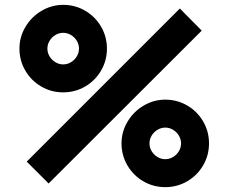

<svg xmlns="http://www.w3.org/2000/svg" viewBox="-20 -755 940 790"><path d="M240 -375Q191 -375 149.8 -399Q108.5 -423 84.2 -464.5Q60 -506 60 -555Q60 -603 84.8 -644.5Q109.5 -686 151 -710.5Q192.5 -735 240 -735Q289 -735 330.2 -711Q371.5 -687 395.8 -645.5Q420 -604 420 -555Q420 -506 395.8 -464.5Q371.5 -423 330.2 -399Q289 -375 240 -375ZM180 0 90 -90 720 -720 810 -629ZM240 -490Q257 -490 272 -499Q287 -508 296 -523Q305 -538 305 -555Q305 -572 296 -587Q287 -602 272 -611Q257 -620 240 -620Q223 -620 208 -611Q193 -602 184 -587Q175 -572 175 -555Q175 -538 184 -523Q193 -508 208 -499Q223 -490 240 -490ZM660 15Q611 15 569.8 -9Q528.5 -33 504.2 -74.5Q480 -116 480 -165Q480 -213 504.8 -254.5Q529.5 -296 571 -320.5Q612.5 -345 660 -345Q709 -345 750.2 -321Q791.5 -297 815.8 -255.5Q840 -214 840 -165Q840 -116 815.8 -74.5Q791.5 -33 750.2 -9Q709 15 660 15ZM660 -100Q677 -100 692 -109Q707 -118 716 -133Q725 -148 725 -165Q725 -182 716 -197Q707 -212 692 -221Q677 -230 660 -230Q643 -230 628 -221Q613 -212 604 -197Q595 -182 595 -165Q595 -148 604 -133Q613 -118 628 -109Q643 -100 660 -100Z"/></svg>

Font: Vela Sans ExtBd
Style: Regular
Weight: 800
Designer: Principal design: Mikhail Sharanda - project Manrope.
Design modification: Ravid Balaliev
Foundry: Mikhail Sharanda
Version: Version 1.001